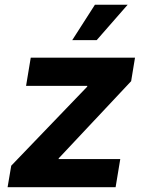

<svg xmlns="http://www.w3.org/2000/svg" viewBox="-20 -782 604 802"><path d="M11.7 0 26.9 -89.8 344.2 -419.9 344.7 -423.3H88.9L108.4 -541H543.9L527.8 -442.9L225.6 -121.1L224.6 -117.7H482.4L462.9 0ZM281.7 -614.3 376.5 -762.2H513.2L383.8 -614.3Z"/></svg>

Font: Inter 17pt
Style: Bold Italic
Weight: 700
Italic angle: -9.3988°
Version: Version 4.001;git-66647c0bb